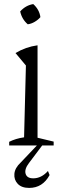

<svg xmlns="http://www.w3.org/2000/svg" viewBox="-20 -713 303 941"><path d="M25 0V-18Q41 -26 59 -31.5Q77 -37 98 -40L107 -392L56 -453Q81 -468 108 -477.5Q135 -487 164 -491V-38L243 -19V0ZM143 -693Q173 -666 178 -629Q167 -616 150 -606Q133 -596 116 -594Q87 -619 79 -657Q106 -687 143 -693ZM123 208Q86 208 67 188Q48 168 50.5 139Q53 110 81 84L175 -15H198L122 86Q99 116 105.5 138.5Q112 161 143 161Q183 161 215 125L223 145Q189 208 123 208Z"/></svg>

Font: Piazzolla Light
Style: Regular
Weight: 300
Designer: Juan Pablo del Peral
Foundry: Huerta Tipografica
Version: Version 1.330